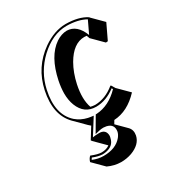

<svg xmlns="http://www.w3.org/2000/svg" viewBox="-167 -544 831 903"><g transform="rotate(-30 248.0 -92.5)"><path d="M370.6 -342.3Q310.5 -342.3 266.6 -266.6Q241.7 -223.1 229.5 -166.5Q213.9 -92.3 231.4 -43.5Q243.7 -40.5 255.9 -40Q312 -41 361.8 -82H365.2L377.9 -61L434.6 -4.4Q372.1 62.5 297.9 66.4L287.6 84L338.4 134.8Q355 152.8 349.6 180.7Q340.3 224.1 285.2 244.6Q257.3 254.4 227.1 254.4Q190.9 253.9 156.7 237.8L100.1 181.2Q104.5 165 115.7 154.8Q150.4 168.9 170.9 168.9Q197.8 168.5 213.9 155.8L158.2 100.1L153.8 94.2L190.4 35.2Q183.6 29.8 178.7 24.9L122.1 -31.7Q58.6 -97.2 84 -217.8Q107.9 -330.1 200.7 -395.5Q262.7 -438.5 324.2 -439Q395 -438.5 437 -411.1L439 -408.2L495.6 -351.6L456.5 -269.5L445.8 -268.6L389.2 -325.2Q386.2 -334 383.3 -341.3Q376.5 -342.3 370.6 -342.3ZM314 -409.2Q368.7 -407.7 395 -338.9L426.8 -405.8Q385.3 -428.7 324.2 -429.2Q247.6 -429.2 177.7 -363.8Q112.8 -302.2 93.8 -215.8Q67.4 -93.8 133.8 -34.2Q160.2 -11.7 195.3 -3.9Q202.1 -2.4 208.5 -1.5L224.1 0.5L169.9 86.9Q184.6 84 204.6 84Q236.8 84 241.2 111.8Q241.7 115.2 241.7 118.2Q241.7 125 239.7 130.9Q231 171.9 183.1 178.2Q176.3 179.2 170.9 179.2Q147.9 178.7 117.7 166.5Q113.8 171.4 111.8 175.8Q140.1 188 170.4 188Q237.3 188 270 147.9Q280.3 134.8 283.2 122.1Q290 82.5 251 73.7Q243.2 72.3 235.4 71.8Q222.2 71.8 210.9 74.7L188.5 80.1L235.4 0H240.7Q309.1 -4.4 365.2 -62.5L361.3 -68.8Q311 -30.3 255.9 -29.8Q191.9 -29.8 167 -93.8Q155.8 -123 155.8 -159.7Q156.2 -190.4 163.1 -225.1Q188 -343.8 255.4 -389.6Q284.2 -408.7 314 -409.2Z"/></g></svg>

Font: Linux Biolinum Shadow O
Style: Italic
Weight: 400
Italic angle: -12°
Designer: Philipp H. Poll
Foundry: Philipp H. Poll
Version: Version 0.6.2